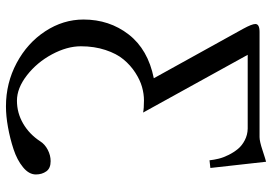

<svg xmlns="http://www.w3.org/2000/svg" viewBox="-155 -552 918 648"><g transform="rotate(90 304.0 -228.0)"><path d="M442.9 -645H87.9C70 -645 61 -640.3 61 -630.9C61 -623 66.4 -609.4 77.1 -589.8L244.1 -288.1C179.4 -275.1 130.1 -246.8 96.4 -203.4C62.7 -159.9 45.9 -109 45.9 -50.8C45.9 -5.2 59.1 37.8 85.4 78.1C111.8 118.5 147.5 150.7 192.6 174.8C237.7 198.9 286.5 210.9 338.9 210.9C360 210.9 383.4 208.7 408.9 204.1C434.5 199.5 459.4 193.3 483.6 185.3C507.9 177.3 528.2 166.7 544.4 153.3C560.7 140 568.8 125.5 568.8 109.9C568.8 96.2 565.3 84.5 558.3 74.7C551.4 64.9 539.9 60.1 523.9 60.1C510.9 60.1 498.1 63.3 485.6 69.8C473.1 76.3 463.5 84.8 457 95.2C440.8 120 420.7 139.2 396.7 153.1C372.8 166.9 347.2 173.8 319.8 173.8C291.5 173.8 262.9 162.5 233.9 139.9C204.9 117.3 181.4 89.1 163.3 55.4C145.3 21.7 136.2 -10.7 136.2 -42C136.2 -72.3 140.4 -99.9 148.7 -125C157 -150.1 167.6 -170.4 180.7 -186C193.7 -201.7 208.5 -214.8 225.1 -225.6C241.7 -236.3 257.8 -243.9 273.4 -248.3C289.1 -252.7 304.2 -254.9 318.8 -254.9C336.8 -254.9 350.4 -253.9 359.9 -252L165 -605H414.1C428.1 -604.7 441.1 -601.4 453.1 -595.2C465.2 -589 475 -581.3 482.7 -572C490.3 -562.7 497.1 -552.2 502.9 -540.5C508.8 -528.8 513 -517.6 515.6 -506.8C518.2 -496.1 520 -485.8 521 -476.1L546.9 -479L525.9 -667C521.3 -666 508.7 -662.1 488 -655.3C467.4 -648.4 452.3 -645 442.9 -645Z"/></g></svg>

Font: Linux Biolinum G
Style: Bold
Weight: 700
Designer: Philipp H. Poll
Foundry: Philipp H. Poll
Version: Version 1.1.0